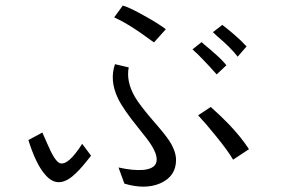

<svg xmlns="http://www.w3.org/2000/svg" viewBox="-20 -734 1040 697"><path d="M425.8 -713.9 394.5 -670.9Q430.7 -654.3 467.8 -629.9Q489.3 -616.2 526.4 -588.9L539.1 -580.1L582 -627.9Q553.7 -649.4 503.9 -676.8Q452.1 -706.1 425.8 -713.9ZM447.3 -489.3 397.5 -501Q377 -442.4 408.2 -377Q426.8 -337.9 482.4 -269.5Q516.6 -227.5 528.3 -209Q548.8 -177.7 548.8 -154.3Q548.8 -122.1 500 -117.2Q462.9 -114.3 410.2 -126L431.6 -67.4Q506.8 -44.9 561.5 -68.4Q619.1 -93.8 619.1 -153.3Q619.1 -184.6 594.7 -222.7Q580.1 -245.1 540 -291Q487.3 -351.6 468.8 -383.8Q437.5 -439.5 447.3 -489.3ZM745.1 -345.7 699.2 -315.4Q728.5 -284.2 764.6 -239.3Q807.6 -186.5 826.2 -154.3L883.8 -192.4Q855.5 -236.3 809.6 -284.2Q783.2 -311.5 745.1 -345.7ZM133.8 -252.9 83 -225.6Q110.4 -138.7 142.6 -101.6Q169.9 -68.4 201.2 -73.2Q227.5 -77.1 257.8 -107.4Q277.3 -126 310.5 -168.9L278.3 -211.9Q227.5 -131.8 197.3 -141.6Q178.7 -148.4 151.4 -212.9ZM787.1 -643.6 752.9 -617.2 768.6 -602.5Q795.9 -579.1 809.6 -565.4Q830.1 -544.9 842.8 -528.3L875 -565.4Q857.4 -585 828.1 -610.4Q802.7 -631.8 787.1 -643.6ZM711.9 -581.1 678.7 -554.7Q697.3 -539.1 720.7 -513.7Q736.3 -498 766.6 -463.9L801.8 -497.1Q788.1 -514.6 762.7 -537.1Q748 -550.8 722.7 -571.3Z"/></svg>

Font: DotumChe
Style: Regular
Weight: 400
Monospace: yes
Version: Version 2.21